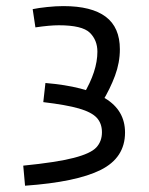

<svg xmlns="http://www.w3.org/2000/svg" viewBox="-20 -588 478 617"><path d="M381.8 -162.1Q381.8 -81.1 303.7 -42Q225.6 -2.9 60.5 8.8L54.7 -55.7Q162.1 -66.4 216.8 -80.6Q271.5 -94.7 289.6 -114.3Q307.6 -133.8 307.6 -163.1Q307.6 -191.4 291 -209.5Q274.4 -227.5 233.9 -239.3Q193.4 -251 119.1 -259.8L126 -321.3Q253.9 -310.5 317.9 -272Q381.8 -233.4 381.8 -162.1ZM183.6 -568.4Q274.4 -568.4 319.8 -534.2Q365.2 -500 365.2 -429.7Q365.2 -386.7 349.6 -344.7Q334 -302.7 308.6 -260.7L248 -284.2Q293 -359.4 293 -421.9Q293 -459 268.6 -482.9Q244.1 -506.8 168.9 -506.8Q139.6 -506.8 93.8 -500L85 -558.6Q103.5 -562.5 131.3 -565.4Q159.2 -568.4 183.6 -568.4Z"/></svg>

Font: Sudo Var
Style: Regular
Weight: 400
Monospace: yes
Designer: Jens Kutilek
Foundry: Jens Kutilek
Version: Version 0.065;FEAKit 1.0